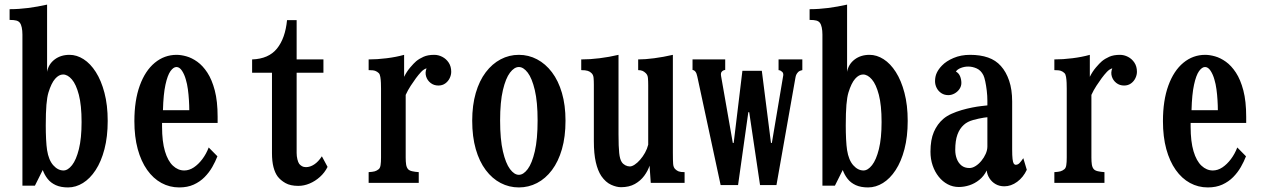

<svg xmlns="http://www.w3.org/2000/svg" viewBox="-20 -800 5540 840"><path d="M186 -485.8Q191.9 -519 218.8 -539.6Q245.6 -560.1 284.2 -560.1Q315.9 -560.1 345.7 -541Q375.5 -522 399.2 -484.9Q422.9 -447.8 437 -394Q451.2 -340.3 451.2 -271Q451.2 -201.7 437 -147.5Q422.9 -93.3 398.4 -55.9Q374 -18.6 342.8 0.7Q311.5 20 277.8 20Q246.1 20 224.1 10Q202.1 0 188.5 -17.3Q174.8 -34.7 167 -56.2L132.8 12.2H78.1V-648.9Q78.1 -666 75.2 -679.7Q72.3 -693.4 66.9 -700.2Q62 -707 51.8 -710Q41.5 -712.9 22 -712.9V-759.8Q62 -759.8 103.3 -765.1Q144.5 -770.5 186 -779.8ZM255.9 -474.1Q237.8 -474.1 221.2 -455.3Q204.6 -436.5 191.9 -395Q186 -375.5 183.1 -341.6Q180.2 -307.6 180.2 -251Q180.2 -221.2 181.6 -191.4Q183.1 -161.6 186 -143.1Q192.9 -99.6 213.1 -76.9Q233.4 -54.2 257.8 -54.2Q276.9 -54.2 295.2 -77.4Q313.5 -100.6 325.2 -147.7Q336.9 -194.8 336.9 -266.1Q336.9 -339.4 325 -385.3Q313 -431.2 294.4 -452.6Q275.9 -474.1 255.9 -474.1Z M752.9 -560.1Q772 -560.1 795.7 -553.5Q819.3 -546.9 843.3 -529.8Q867.2 -512.7 887.2 -482.2Q907.2 -451.7 919.7 -404.3Q932.1 -356.9 932.1 -289.1V-262.2H689V-246.1Q689 -180.7 701.7 -138.2Q714.4 -95.7 736.6 -75Q758.8 -54.2 786.1 -54.2Q807.6 -54.2 827.9 -67.6Q848.1 -81.1 865.2 -103.8Q882.3 -126.5 893.1 -154.8L931.2 -116.2Q922.4 -93.3 908.7 -69.3Q895 -45.4 875 -25.1Q855 -4.9 827.6 7.6Q800.3 20 764.2 20Q722.2 20 686.3 0.5Q650.4 -19 623.8 -56.6Q597.2 -94.2 582.5 -147.9Q567.9 -201.7 567.9 -270Q567.9 -360.8 591.6 -425.8Q615.2 -490.7 657.2 -525.4Q699.2 -560.1 752.9 -560.1ZM752 -506.8Q738.8 -506.8 725.8 -488.8Q712.9 -470.7 703.9 -429.4Q694.8 -388.2 692.9 -317.9H808.1Q808.1 -337.9 806.6 -361.8Q805.2 -385.7 802 -409.4Q798.8 -433.1 793 -452.1Q787.1 -473.6 776.4 -490.2Q765.6 -506.8 752 -506.8Z M1235.8 -711.9H1277.8V-540H1395V-481.9H1277.8V-130.9Q1277.8 -116.7 1281 -103.3Q1284.2 -89.8 1289.1 -83Q1294.4 -76.7 1301.3 -72.8Q1308.1 -68.8 1318.8 -68.8Q1336.9 -68.8 1354.7 -80.6Q1372.6 -92.3 1388.2 -116.2L1413.1 -69.8Q1400.4 -44.4 1379.6 -25.9Q1358.9 -7.3 1334.5 2.9Q1310.1 13.2 1285.2 13.2Q1250.5 13.2 1229 1Q1207.5 -11.2 1194.8 -27.8Q1183.1 -43.5 1176.5 -68.8Q1169.9 -94.2 1169.9 -129.9V-481.9H1083V-540Q1155.3 -542.5 1191.7 -587.4Q1228 -632.3 1235.8 -711.9Z M1748 -463.9Q1759.3 -486.8 1774.7 -504.9Q1790 -522.9 1800.8 -532.2Q1814.5 -543.5 1833.3 -551.8Q1852.1 -560.1 1879.9 -560.1Q1897.9 -560.1 1915 -551.3Q1932.1 -542.5 1943.1 -525.9Q1954.1 -509.3 1954.1 -485.8Q1954.1 -472.2 1947.5 -458.3Q1940.9 -444.3 1928.2 -435.1Q1915.5 -425.8 1897.9 -425.8Q1878.4 -425.8 1864 -437Q1849.6 -448.2 1844.2 -465.6Q1838.9 -482.9 1846.2 -501Q1834 -497.6 1822.5 -485.4Q1811 -473.1 1799.8 -458Q1789.6 -444.3 1776.9 -424.8Q1764.2 -405.3 1754.9 -384.8V-110.8Q1754.9 -92.8 1756.8 -80.1Q1758.8 -67.4 1765.1 -60.1Q1770.5 -53.7 1783.4 -50.8Q1796.4 -47.9 1812 -46.9V0H1592.8V-46.9Q1610.4 -47.9 1619.6 -50.5Q1628.9 -53.2 1637.2 -60.1Q1643.1 -65.4 1645 -77.6Q1647 -89.8 1647 -110.8V-412.1Q1647 -423.3 1646.5 -437.3Q1646 -451.2 1644 -463.1Q1642.1 -475.1 1637.2 -480Q1630.4 -486.8 1621.6 -490Q1612.8 -493.2 1592.8 -493.2V-540Q1630.4 -540 1671.6 -545.2Q1712.9 -550.3 1748 -560.1Z M2250 -560.1Q2292.5 -560.1 2329.6 -540.5Q2366.7 -521 2394.8 -483.9Q2422.9 -446.8 2438.5 -393.3Q2454.1 -339.8 2454.1 -272Q2454.1 -201.7 2438.5 -147.5Q2422.9 -93.3 2394.8 -55.9Q2366.7 -18.6 2329.6 0.7Q2292.5 20 2250 20Q2207.5 20 2170.4 0.7Q2133.3 -18.6 2105.2 -55.9Q2077.1 -93.3 2061.5 -147.5Q2045.9 -201.7 2045.9 -272Q2045.9 -339.8 2061.5 -393.3Q2077.1 -446.8 2105.2 -483.9Q2133.3 -521 2170.4 -540.5Q2207.5 -560.1 2250 -560.1ZM2250 -506.8Q2230 -506.8 2211.2 -482.2Q2192.4 -457.5 2180.2 -405.8Q2168 -354 2168 -272.9Q2168 -190.4 2180.2 -137.9Q2192.4 -85.4 2211.2 -60.3Q2230 -35.2 2250 -35.2Q2270 -35.2 2288.8 -60.3Q2307.6 -85.4 2319.8 -137.9Q2332 -190.4 2332 -272.9Q2332 -354 2319.8 -405.8Q2307.6 -457.5 2288.8 -482.2Q2270 -506.8 2250 -506.8Z M2686 -211.9Q2686 -158.2 2689 -130.6Q2691.9 -103 2700.2 -90.8Q2706.1 -82 2715.8 -76.9Q2725.6 -71.8 2735.8 -71.8Q2744.6 -71.8 2756.6 -79.6Q2768.6 -87.4 2780.5 -101.1Q2792.5 -114.7 2802 -131.8Q2811.5 -148.9 2815.9 -167V-426.8Q2815.9 -445.8 2814.7 -459Q2813.5 -472.2 2805.2 -480Q2798.3 -486.8 2790.8 -490Q2783.2 -493.2 2772 -493.2V-540Q2802.7 -540 2842 -545.2Q2881.3 -550.3 2923.8 -560.1V-131.8Q2923.8 -97.7 2925 -82.5Q2926.3 -67.4 2934.1 -60.1Q2940.9 -53.2 2949.5 -50Q2958 -46.9 2975.1 -46.9V0H2827.1L2821.8 -75.2Q2814.5 -52.7 2798.6 -31Q2782.7 -9.3 2757.6 4.9Q2732.4 19 2696.8 19Q2677.2 19 2653.6 8.3Q2629.9 -2.4 2610.8 -29.8Q2595.2 -53.2 2586.7 -90.3Q2578.1 -127.4 2578.1 -182.1V-429.2Q2578.1 -446.3 2576.9 -459.5Q2575.7 -472.7 2567.9 -480Q2561.5 -486.8 2551.5 -490Q2541.5 -493.2 2522.9 -493.2V-540Q2561.5 -540 2603 -545.2Q2644.5 -550.3 2686 -560.1Z M3009.8 -540H3152.8V-494.1Q3143.1 -492.7 3138.2 -486.8Q3135.7 -484.9 3134.5 -479.7Q3133.3 -474.6 3134.8 -466.8L3186 -174.8H3189.9L3228 -490.2H3313L3353 -174.8H3356.9L3405.8 -464.8Q3409.2 -478 3402.8 -484.9Q3399.9 -487.8 3396 -490.2Q3392.1 -492.7 3386.2 -493.2V-540H3490.2V-493.2Q3476.1 -490.2 3471.2 -483.9Q3467.8 -480.5 3464.6 -474.9Q3461.4 -469.2 3460 -460L3377 9.8H3305.2L3257.8 -309.1H3253.9L3209 9.8H3132.8L3030.8 -464.8Q3027.8 -479.5 3022.9 -485.8Q3018.1 -492.7 3009.8 -494.1Z M3686 -485.8Q3691.9 -519 3718.8 -539.6Q3745.6 -560.1 3784.2 -560.1Q3815.9 -560.1 3845.7 -541Q3875.5 -522 3899.2 -484.9Q3922.9 -447.8 3937 -394Q3951.2 -340.3 3951.2 -271Q3951.2 -201.7 3937 -147.5Q3922.9 -93.3 3898.4 -55.9Q3874 -18.6 3842.8 0.7Q3811.5 20 3777.8 20Q3746.1 20 3724.1 10Q3702.1 0 3688.5 -17.3Q3674.8 -34.7 3667 -56.2L3632.8 12.2H3578.1V-648.9Q3578.1 -666 3575.2 -679.7Q3572.3 -693.4 3566.9 -700.2Q3562 -707 3551.8 -710Q3541.5 -712.9 3522 -712.9V-759.8Q3562 -759.8 3603.3 -765.1Q3644.5 -770.5 3686 -779.8ZM3755.9 -474.1Q3737.8 -474.1 3721.2 -455.3Q3704.6 -436.5 3691.9 -395Q3686 -375.5 3683.1 -341.6Q3680.2 -307.6 3680.2 -251Q3680.2 -221.2 3681.6 -191.4Q3683.1 -161.6 3686 -143.1Q3692.9 -99.6 3713.1 -76.9Q3733.4 -54.2 3757.8 -54.2Q3776.9 -54.2 3795.2 -77.4Q3813.5 -100.6 3825.2 -147.7Q3836.9 -194.8 3836.9 -266.1Q3836.9 -339.4 3825 -385.3Q3813 -431.2 3794.4 -452.6Q3775.9 -474.1 3755.9 -474.1Z M4224.1 -560.1Q4269 -560.1 4302.7 -548.3Q4336.4 -536.6 4358.9 -511.2Q4381.8 -485.8 4395 -447Q4408.2 -408.2 4408.2 -356V-147Q4408.2 -119.1 4409.9 -104.5Q4411.6 -89.8 4415 -84.5Q4418.5 -79.1 4423.8 -79.1Q4433.1 -79.1 4440.2 -86.4Q4447.3 -93.8 4457 -107.9L4472.2 -57.1Q4457 -24.4 4430.2 -4.6Q4403.3 15.1 4374 15.1Q4352.5 15.1 4335.9 5.6Q4319.3 -3.9 4309.1 -19.8Q4298.8 -35.6 4296.9 -54.2Q4284.7 -29.3 4264.6 -13.2Q4244.6 2.9 4221.4 10.5Q4198.2 18.1 4174.8 18.1Q4148.4 18.1 4126 6.1Q4103.5 -5.9 4086.7 -27.1Q4069.8 -48.3 4060.3 -76.2Q4050.8 -104 4050.8 -136.2Q4050.8 -188.5 4065.7 -222.9Q4080.6 -257.3 4106.9 -279.8Q4121.6 -292.5 4142.6 -302Q4163.6 -311.5 4187.3 -318.4Q4210.9 -325.2 4233.4 -329.6Q4255.9 -334 4272.9 -335.9L4299.8 -338.9V-358.9Q4299.8 -380.9 4297.1 -403.3Q4294.4 -425.8 4290.5 -444.1Q4286.6 -462.4 4282.2 -471.2Q4271.5 -492.2 4253.2 -500.5Q4234.9 -508.8 4215.8 -508.8Q4199.2 -508.8 4183.6 -502.7Q4168 -496.6 4162.1 -486.8Q4174.3 -480.5 4180.2 -466.6Q4186 -452.6 4186 -437Q4186 -422.9 4177.7 -410.6Q4169.4 -398.4 4156.2 -391.1Q4143.1 -383.8 4128.9 -383.8Q4111.8 -383.8 4098.6 -392.3Q4085.4 -400.9 4078.1 -415Q4070.8 -429.2 4070.8 -444.8Q4070.8 -465.3 4078.4 -481.4Q4085.9 -497.6 4101.1 -513.2Q4119.6 -532.7 4151.9 -546.4Q4184.1 -560.1 4224.1 -560.1ZM4284.2 -285.2Q4262.2 -281.7 4237.3 -274.9Q4212.4 -268.1 4196.8 -253.9Q4178.2 -237.3 4168.7 -210.9Q4159.2 -184.6 4159.2 -144Q4159.2 -123 4166 -105Q4172.9 -86.9 4186.5 -75.9Q4200.2 -64.9 4221.2 -64.9Q4234.4 -64.9 4248 -73.5Q4261.7 -82 4273.4 -96.2Q4285.2 -110.4 4292.5 -127Q4299.8 -143.6 4299.8 -159.2V-287.1Z M4748 -463.9Q4759.3 -486.8 4774.7 -504.9Q4790 -522.9 4800.8 -532.2Q4814.5 -543.5 4833.3 -551.8Q4852.1 -560.1 4879.9 -560.1Q4897.9 -560.1 4915 -551.3Q4932.1 -542.5 4943.1 -525.9Q4954.1 -509.3 4954.1 -485.8Q4954.1 -472.2 4947.5 -458.3Q4940.9 -444.3 4928.2 -435.1Q4915.5 -425.8 4897.9 -425.8Q4878.4 -425.8 4864 -437Q4849.6 -448.2 4844.2 -465.6Q4838.9 -482.9 4846.2 -501Q4834 -497.6 4822.5 -485.4Q4811 -473.1 4799.8 -458Q4789.6 -444.3 4776.9 -424.8Q4764.2 -405.3 4754.9 -384.8V-110.8Q4754.9 -92.8 4756.8 -80.1Q4758.8 -67.4 4765.1 -60.1Q4770.5 -53.7 4783.4 -50.8Q4796.4 -47.9 4812 -46.9V0H4592.8V-46.9Q4610.4 -47.9 4619.6 -50.5Q4628.9 -53.2 4637.2 -60.1Q4643.1 -65.4 4645 -77.6Q4647 -89.8 4647 -110.8V-412.1Q4647 -423.3 4646.5 -437.3Q4646 -451.2 4644 -463.1Q4642.1 -475.1 4637.2 -480Q4630.4 -486.8 4621.6 -490Q4612.8 -493.2 4592.8 -493.2V-540Q4630.4 -540 4671.6 -545.2Q4712.9 -550.3 4748 -560.1Z M5252.9 -560.1Q5272 -560.1 5295.7 -553.5Q5319.3 -546.9 5343.3 -529.8Q5367.2 -512.7 5387.2 -482.2Q5407.2 -451.7 5419.7 -404.3Q5432.1 -356.9 5432.1 -289.1V-262.2H5189V-246.1Q5189 -180.7 5201.7 -138.2Q5214.4 -95.7 5236.6 -75Q5258.8 -54.2 5286.1 -54.2Q5307.6 -54.2 5327.9 -67.6Q5348.1 -81.1 5365.2 -103.8Q5382.3 -126.5 5393.1 -154.8L5431.2 -116.2Q5422.4 -93.3 5408.7 -69.3Q5395 -45.4 5375 -25.1Q5355 -4.9 5327.6 7.6Q5300.3 20 5264.2 20Q5222.2 20 5186.3 0.5Q5150.4 -19 5123.8 -56.6Q5097.2 -94.2 5082.5 -147.9Q5067.9 -201.7 5067.9 -270Q5067.9 -360.8 5091.6 -425.8Q5115.2 -490.7 5157.2 -525.4Q5199.2 -560.1 5252.9 -560.1ZM5252 -506.8Q5238.8 -506.8 5225.8 -488.8Q5212.9 -470.7 5203.9 -429.4Q5194.8 -388.2 5192.9 -317.9H5308.1Q5308.1 -337.9 5306.6 -361.8Q5305.2 -385.7 5302 -409.4Q5298.8 -433.1 5293 -452.1Q5287.1 -473.6 5276.4 -490.2Q5265.6 -506.8 5252 -506.8Z"/></svg>

Font: BIZ UDMincho
Style: Bold
Weight: 700
Monospace: yes
Designer: TypeBank Co., Ltd.
Foundry: Morisawa Inc.
Version: Version 1.06